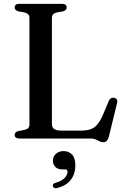

<svg xmlns="http://www.w3.org/2000/svg" viewBox="-20 -720 657 998"><path d="M307.5 -661.1 274.7 -655Q262.8 -652.1 256.3 -645.4Q249.8 -638.7 249.8 -628V-76.3Q249.8 -57.7 261.5 -49.5Q273.1 -41.2 297.9 -41.2H403Q432.2 -41.2 452.3 -48.7Q472.3 -56.2 487.6 -75.1Q502.8 -94 517.4 -128.5L545.5 -195.5Q550.4 -205.8 557.1 -209.6Q563.8 -213.4 573.4 -211.4Q583.5 -209.4 587.5 -202.6Q591.5 -195.7 588.4 -184L545.9 -9.9Q541.8 5 534.9 12.1Q528 19.2 515.7 19.2Q505.7 19.2 496.9 14.4Q488.1 9.6 477.6 4.8Q467 0 450.9 0H80.9Q68.2 0 62.2 -5.1Q56.2 -10.1 56.2 -18.4Q56.2 -33.7 75.3 -38.9L108.1 -45Q120.2 -47.9 126.6 -54.6Q133 -61.3 133 -72V-628Q133 -638.7 126.6 -645.4Q120.2 -652.1 108.1 -655L75.3 -661.1Q56.2 -666.3 56.2 -681.6Q56.2 -690.4 62.2 -695.2Q68.2 -700 80.9 -700H301.9Q314.9 -700 320.8 -695.2Q326.6 -690.4 326.6 -681.6Q326.6 -666.3 307.5 -661.1ZM304.3 160.5Q279.9 160.5 267.4 147.5Q255 134.5 255 115.4Q255 93.1 271 79.2Q287.1 65.3 310.5 65.3Q337.3 65.3 354.4 83.2Q371.5 101.2 371.5 138.5Q371.5 184.3 347.9 214.8Q324.3 245.2 277.6 257.3Q268.2 259.6 262.6 257.1Q257 254.5 255.1 248.2Q253.2 242.4 256.4 237.4Q259.7 232.3 268.4 230.3Q290.2 224.4 304 215Q317.7 205.6 324.4 194.2Q331 182.8 331 172Q331 160.5 318 160.5Z"/></svg>

Font: Fraunces
Style: Regular
Weight: 900
Version: Version 1.000;[b76b70a41]